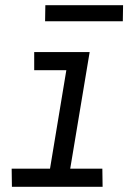

<svg xmlns="http://www.w3.org/2000/svg" viewBox="-20 -721 540 741"><path d="M376 0H26L25 -70H173L236 -450H112V-520H326L251 -70H375ZM154 -639 155 -701H455L454 -639Z"/></svg>

Font: Iosevka Term Curly Oblique
Style: Regular
Weight: 400
Italic angle: -9°
Designer: Belleve Invis
Foundry: Belleve Invis
Version: Version 32.3.0